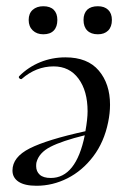

<svg xmlns="http://www.w3.org/2000/svg" viewBox="-20 -583 398 616"><path d="M20 -36Q20 -79 75.5 -107Q131 -135 254 -162Q261 -201 261 -226Q261 -291 232 -330.5Q203 -370 152 -370Q96 -370 50 -330L48 -329Q44 -329 41.5 -332.5Q39 -336 42 -339Q71 -368 109 -383.5Q147 -399 190 -399Q261 -399 297 -356.5Q333 -314 333 -247Q333 -220 327 -191Q314 -127 279 -81Q244 -35 196.5 -11Q149 13 97 13Q59 13 39.5 0Q20 -13 20 -36ZM96 -50Q96 -33 107.5 -22.5Q119 -12 143 -12Q224 -12 252 -149Q179 -131 142 -112Q105 -93 97 -62Q96 -58 96 -50ZM72 -519Q72 -540 85 -551.5Q98 -563 119 -563Q141 -563 152.5 -551.5Q164 -540 164 -519Q164 -497 152.5 -485Q141 -473 119 -473Q98 -473 85 -485.5Q72 -498 72 -519ZM260 -552Q272 -563 294 -563Q315 -563 327 -551.5Q339 -540 339 -519Q339 -497 327 -485Q315 -473 294 -473Q272 -473 260 -485Q248 -497 248 -519Q248 -540 260 -552Z"/></svg>

Font: CormorantInfant-MediumItalic
Style: Italic
Weight: 500
Italic angle: -10°
Designer: Christian Thalmann (Catharsis Fonts)
Foundry: Catharsis Fonts
Version: Version 3.303